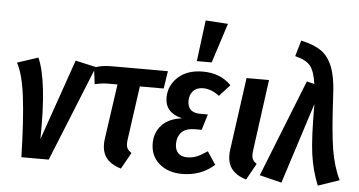

<svg xmlns="http://www.w3.org/2000/svg" viewBox="-54 -917 1930 1031"><g transform="rotate(5 910.5 -402.0)"><path d="M137.2 -541Q191.4 -420.4 186 -106L337.9 -542L449.2 -517.1L240.2 0H92.8Q87.4 -204.6 72.3 -325.2Q57.1 -445.8 24.9 -503.9Z M693.4 -434.1 653.3 -147Q648.9 -117.2 654.5 -101.8Q660.2 -86.4 679.7 -74.2L630.4 14.2Q571.3 -3.4 546.6 -40.5Q522 -77.6 530.8 -140.1L572.8 -434.1H518.6Q490.2 -434.1 450.7 -424.8L439.5 -513.2Q475.6 -528.8 532.7 -528.8H836.4L821.8 -434.1Z M1014.6 -817.9 1135.3 -810.1 1066.4 -596.2H986.3ZM959.5 14.2Q883.8 14.2 836.2 -27.1Q788.6 -68.4 788.6 -136.2Q788.6 -193.8 825 -233.9Q861.3 -273.9 933.6 -283.2Q841.3 -305.7 841.3 -387.2Q841.3 -452.1 890.6 -497.6Q939.9 -543 1024.4 -543Q1118.7 -543 1177.2 -482.9L1120.6 -420.9Q1076.2 -454.1 1033.7 -454.1Q998.5 -454.1 979.5 -433.3Q960.4 -412.6 960.4 -380.9Q960.4 -315.9 1029.3 -315.9H1070.3L1044.4 -231H1008.3Q960 -231 936.8 -207.3Q913.6 -183.6 913.6 -144Q913.6 -112.3 930.2 -94.7Q946.8 -77.1 979.5 -77.1Q1007.8 -77.1 1032.2 -87.4Q1056.6 -97.7 1087.4 -119.1L1133.3 -49.8Q1061.5 14.2 959.5 14.2Z M1381.3 -528.8 1329.6 -147Q1325.2 -117.2 1330.6 -101.8Q1335.9 -86.4 1354.5 -74.2L1305.2 14.2Q1247.1 -3.4 1222.4 -40.5Q1197.8 -77.6 1206.5 -140.1L1260.3 -528.8Z M1535.2 -754.9Q1604.5 -739.7 1644 -712.2Q1683.6 -684.6 1705.3 -629.9Q1727.1 -575.2 1731.4 -482.9Q1741.7 -278.8 1757.1 -186.5Q1772.5 -94.2 1806.2 -25.9L1691.4 13.2Q1659.7 -64.9 1647.5 -151.6Q1635.3 -238.3 1635.3 -420.9L1495.6 14.2L1376.5 -15.1L1584.5 -539.1L1625.5 -528.8Q1616.2 -595.7 1593.3 -625Q1570.3 -654.3 1510.3 -668.9Z"/></g></svg>

Font: Fira Sans Compressed Medium
Style: Italic
Weight: 500
Width: 3
Italic angle: -8°
Designer: Carrois Corporate & Edenspiekermann AG
Foundry: Carrois Corporate GbR & Edenspiekermann AG
Version: Version 4.203;PS 004.203;hotconv 1.0.88;makeotf.lib2.5.64775